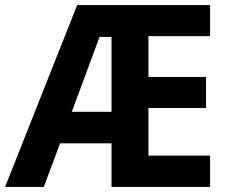

<svg xmlns="http://www.w3.org/2000/svg" viewBox="-21 -734 898 754"><path d="M804 0H417V-171H215L151 0H-1L282 -714H804V-592H562V-432H788V-310H562V-123H804ZM261 -295H417V-589H370Z"/></svg>

Font: Noto Sans Ethiopic SemiCondensed
Style: Bold
Weight: 700
Width: 4
Designer: Monotype Design Team
Foundry: Monotype Imaging Inc.
Version: Version 2.102; ttfautohint (v1.8.4.7-5d5b)